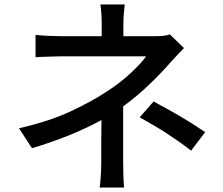

<svg xmlns="http://www.w3.org/2000/svg" viewBox="-20 -792 996 859"><path d="M65 -218Q203 -250 296.5 -294Q390 -338 454 -380Q514 -418 562.5 -463Q611 -508 634 -540H259Q246 -540 230 -539.5Q214 -539 197.5 -538.5Q181 -538 165.5 -537.5Q150 -537 139 -536V-636Q163 -633 198 -631.5Q233 -630 257 -630H435V-686Q435 -708 433.5 -731.5Q432 -755 429 -772H538Q536 -755 534 -731Q532 -707 532 -686V-630H672Q691 -630 708.5 -631.5Q726 -633 740 -638L803 -577Q788 -561 771 -543.5Q754 -526 741 -511Q704 -468 649 -415Q594 -362 531 -316V-66Q531 -40 532 -8Q533 24 535 47H426Q429 26 431 -7Q433 -40 433 -66Q433 -105 433 -157Q433 -209 434 -255Q301 -182 123 -129ZM667 -338Q700 -320 727.5 -305Q755 -290 781.5 -274.5Q808 -259 836 -241.5Q864 -224 898 -201L835 -118Q804 -142 776 -161.5Q748 -181 721 -198.5Q694 -216 665.5 -232.5Q637 -249 605 -267Z"/></svg>

Font: Kinto Sans Med
Style: Regular
Weight: 500
Designer: Authors: Ryoko NISHIZUKA  (kana & ideographs); Paul D. Hunt (Latin, Greek & Cyrillic); Wenlong ZHANG  (bopomofo); Sandol
Foundry: Adobe Systems Incorporated, ookami Inc.
Version: Version 0.001